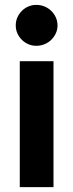

<svg xmlns="http://www.w3.org/2000/svg" viewBox="-20 -766 300 786"><path d="M199 -515.5V0H61V-515.5ZM215.5 -662Q215.5 -644.5 208.5 -629.5Q201.5 -614.5 189.8 -603Q178 -591.5 162.2 -585Q146.5 -578.5 128.5 -578.5Q111.5 -578.5 96.2 -585Q81 -591.5 69.5 -603Q58 -614.5 51.2 -629.5Q44.5 -644.5 44.5 -662Q44.5 -679.5 51.2 -694.8Q58 -710 69.5 -721.5Q81 -733 96.2 -739.5Q111.5 -746 128.5 -746Q146.5 -746 162.2 -739.5Q178 -733 189.8 -721.5Q201.5 -710 208.5 -694.8Q215.5 -679.5 215.5 -662Z"/></svg>

Font: Lato 2
Style: Regular
Weight: 800
Designer: Lukasz Dziedzic with Adam Twardoch and Botio Nikoltchev
Foundry: tyPoland Lukasz Dziedzic
Version: Version 2.015; 2015-08-06; http://www.latofonts.com/